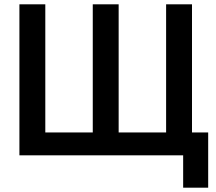

<svg xmlns="http://www.w3.org/2000/svg" viewBox="-20 -720 1000 890"><path d="M70 -700H190V-106H410V-700H530V-106H750V-700H870V-106H945V150H829V0H70Z"/></svg>

Font: PT Root UI Web Bold
Style: Regular
Weight: 700
Designer: Vitaly Kuzmin
Foundry: ParaType Ltd.
Version: Version 1.000W